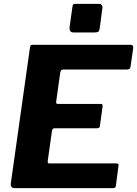

<svg xmlns="http://www.w3.org/2000/svg" viewBox="-20 -974 710 994"><path d="M135 -727Q137 -737 139.5 -739.5Q142 -742 150 -742H657Q673 -742 669 -720L656 -631Q655 -621 650.5 -617.5Q646 -614 635 -614H308Q301 -614 297.5 -611Q294 -608 292 -599L271 -449Q270 -441 272 -438.5Q274 -436 280 -436H499Q508 -436 510 -432.5Q512 -429 511 -422L497 -321Q496 -310 483 -310H262Q251 -310 249 -296L227 -140Q226 -128 234 -128H581Q590 -128 592.5 -125Q595 -122 593 -113L580 -13Q579 -6 576 -3Q573 0 563 0H56Q33 0 36 -25L135 -727ZM510 -932 496 -826Q494 -813 488.5 -809.5Q483 -806 469 -806H361Q348 -806 343.5 -813.5Q339 -821 340 -832L355 -939Q357 -949 359.5 -951.5Q362 -954 370 -954H495Q502 -954 507 -947Q512 -940 510 -932Z"/></svg>

Font: Libre Franklin
Style: Bold Italic
Weight: 700
Italic angle: -8°
Designer: Pablo Impallari, Rodrigo Fuenzalida, Nhung Nguyen
Foundry: Impallari Type
Version: Version 3.000